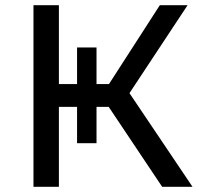

<svg xmlns="http://www.w3.org/2000/svg" viewBox="-20 -720 780 740"><path d="M399 -308H352V-168H277V-308H207V0H109V-700H207V-396H277V-537H352V-396H400L596 -700H703L479 -361L722 0H605Z"/></svg>

Font: Montserrat Alternates Medium
Style: Regular
Weight: 500
Designer: Julieta Ulanovsky
Foundry: Julieta Ulanovsky
Version: Version 7.200